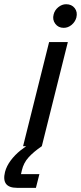

<svg xmlns="http://www.w3.org/2000/svg" viewBox="-95 -702 388 922"><path d="M15.8 0 140.8 -500H230.8L105.8 0ZM210.8 -568.3Q185 -568.3 170.4 -587.9Q155.8 -607.5 162.5 -632.5Q167.5 -653.3 185 -667.5Q202.5 -681.7 222.5 -681.7Q249.2 -681.7 263.8 -662.9Q278.3 -644.2 271.7 -617.5Q265.8 -596.7 248.8 -582.5Q231.7 -568.3 210.8 -568.3ZM-13.3 200Q-90 200 -70.8 123.3Q-63.3 95 -43.3 68.3Q-23.3 41.7 3.8 20Q30.8 -1.7 57.5 -16.7L105.8 0Q65.8 27.5 42.1 53.8Q18.3 80 10 115.8L5.8 134.2H94.2L77.5 200Z"/></svg>

Font: Funnel Sans
Style: Italic
Weight: 400
Italic angle: -14.036°
Version: Version 1.000; Beta; Release 5; Build 24; ttfautohint (v1.8.